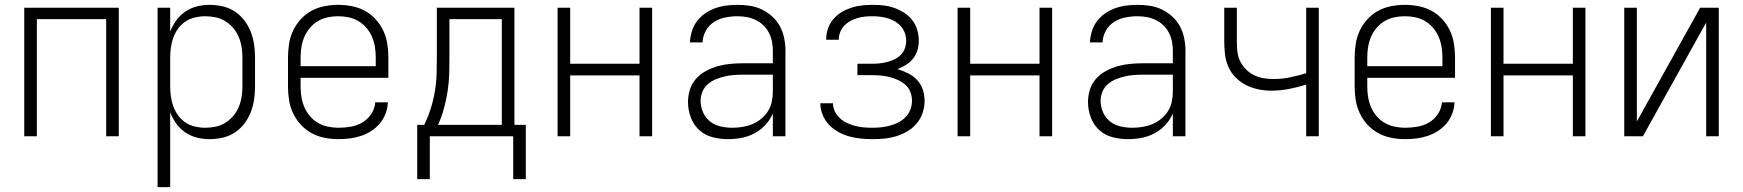

<svg xmlns="http://www.w3.org/2000/svg" viewBox="-20 -562 7190 792"><path d="M80 0V-530H470V0H418V-483H132V0Z M630 210V-530H682V-431Q691 -455 706.5 -477Q722 -499 744 -514Q766 -529 792 -535.5Q818 -542 844 -542Q871 -542 898 -536Q925 -530 948 -515Q971 -500 987.5 -478.5Q1004 -457 1014 -431.5Q1024 -406 1028 -379Q1032 -352 1032 -325V-205Q1032 -178 1028 -151Q1024 -124 1014 -98.5Q1004 -73 987.5 -51.5Q971 -30 948 -15Q925 0 898 6Q871 12 844 12Q818 12 792 5.5Q766 -1 744 -16Q722 -31 706.5 -53Q691 -75 682 -99V210ZM826 -35Q848 -35 869.5 -39.5Q891 -44 909.5 -55.5Q928 -67 942 -83.5Q956 -100 964.5 -120Q973 -140 976.5 -161.5Q980 -183 980 -205V-325Q980 -347 976.5 -368.5Q973 -390 964.5 -410Q956 -430 942 -446.5Q928 -463 909.5 -474.5Q891 -486 869.5 -490.5Q848 -495 826 -495Q805 -495 784 -490Q763 -485 745.5 -473.5Q728 -462 715.5 -445Q703 -428 695.5 -408Q688 -388 685 -367Q682 -346 682 -325V-205Q682 -184 685 -163Q688 -142 695.5 -122Q703 -102 715.5 -85Q728 -68 745.5 -56.5Q763 -45 784 -40Q805 -35 826 -35Z M1376 12Q1348 12 1319.5 6.5Q1291 1 1266 -12.5Q1241 -26 1221.5 -47Q1202 -68 1189.5 -94Q1177 -120 1172.5 -148Q1168 -176 1168 -205V-325Q1168 -353 1172.5 -381.5Q1177 -410 1189 -435.5Q1201 -461 1220.5 -482.5Q1240 -504 1265 -517.5Q1290 -531 1318.5 -536.5Q1347 -542 1375 -542Q1403 -542 1431.5 -536.5Q1460 -531 1485 -517.5Q1510 -504 1529.5 -482.5Q1549 -461 1561 -435.5Q1573 -410 1577.5 -381.5Q1582 -353 1582 -325V-241H1220V-205Q1220 -183 1223.5 -161.5Q1227 -140 1235.5 -120Q1244 -100 1258.5 -83Q1273 -66 1292 -55Q1311 -44 1333 -39.5Q1355 -35 1376 -35Q1402 -35 1427.5 -39.5Q1453 -44 1475 -57Q1497 -70 1511.5 -92Q1526 -114 1528 -140H1580Q1579 -116 1570.5 -93.5Q1562 -71 1547 -53Q1532 -35 1512 -22Q1492 -9 1469.5 -1.5Q1447 6 1423.5 9Q1400 12 1376 12ZM1530 -289V-325Q1530 -347 1526.5 -368.5Q1523 -390 1514.5 -410Q1506 -430 1491.5 -447Q1477 -464 1458.5 -475Q1440 -486 1418.5 -490.5Q1397 -495 1375 -495Q1353 -495 1331.5 -490.5Q1310 -486 1291.5 -475Q1273 -464 1258.5 -447Q1244 -430 1235.5 -410Q1227 -390 1223.5 -368.5Q1220 -347 1220 -325V-289Z M1701 177V-47H1730Q1746 -80 1757 -115Q1768 -150 1774 -186Q1780 -222 1781 -258.5Q1782 -295 1782 -331V-530H2102V-47H2149V177H2097V0H1753V177ZM2050 -47V-483H1834V-331Q1834 -295 1833 -258.5Q1832 -222 1826.5 -186.5Q1821 -151 1811.5 -115.5Q1802 -80 1787 -47Z M2280 0V-530H2332V-299H2618V-530H2670V0H2618V-251H2332V0Z M2983 12Q2951 12 2919.5 4Q2888 -4 2864.5 -25.5Q2841 -47 2829.5 -78Q2818 -109 2818 -141Q2818 -167 2826 -192.5Q2834 -218 2851.5 -237.5Q2869 -257 2892.5 -269.5Q2916 -282 2941 -289Q2966 -296 2992 -298.5Q3018 -301 3044 -301H3168V-352Q3168 -371 3164.5 -390Q3161 -409 3152 -426.5Q3143 -444 3129 -457.5Q3115 -471 3097.5 -479.5Q3080 -488 3061 -491.5Q3042 -495 3022 -495Q2997 -495 2972 -490Q2947 -485 2925.5 -471.5Q2904 -458 2891.5 -435Q2879 -412 2878 -387H2826Q2827 -410 2834 -433Q2841 -456 2855 -474.5Q2869 -493 2888.5 -506.5Q2908 -520 2930 -528Q2952 -536 2975.5 -539Q2999 -542 3022 -542Q3048 -542 3074 -538Q3100 -534 3123.5 -522.5Q3147 -511 3166.5 -493Q3186 -475 3198 -452Q3210 -429 3215 -403.5Q3220 -378 3220 -352V0H3168V-94Q3157 -68 3137.5 -47Q3118 -26 3093 -12.5Q3068 1 3040 6.5Q3012 12 2983 12ZM3001 -35Q3022 -35 3043 -38.5Q3064 -42 3083.5 -50Q3103 -58 3120 -72Q3137 -86 3148 -103.5Q3159 -121 3163.5 -142Q3168 -163 3168 -184V-254H3044Q3025 -254 3006 -252.5Q2987 -251 2968 -246.5Q2949 -242 2931.5 -234.5Q2914 -227 2899.5 -214.5Q2885 -202 2877.5 -183.5Q2870 -165 2870 -146Q2870 -122 2880 -99Q2890 -76 2909 -61Q2928 -46 2952.5 -40.5Q2977 -35 3001 -35Z M3579 12Q3554 12 3530 9.5Q3506 7 3482.5 0.5Q3459 -6 3437.5 -18Q3416 -30 3399.5 -47.5Q3383 -65 3373.5 -88Q3364 -111 3364 -135V-136H3416Q3416 -118 3424 -102Q3432 -86 3445 -74Q3458 -62 3474.5 -54.5Q3491 -47 3508 -42.5Q3525 -38 3543 -36.5Q3561 -35 3579 -35Q3597 -35 3615.5 -37Q3634 -39 3652 -44Q3670 -49 3686.5 -57.5Q3703 -66 3716 -79.5Q3729 -93 3735.5 -110.5Q3742 -128 3742 -147Q3742 -165 3735 -183Q3728 -201 3714 -213Q3700 -225 3683 -232.5Q3666 -240 3648 -244.5Q3630 -249 3611.5 -250.5Q3593 -252 3575 -252H3517V-299H3575Q3591 -299 3607 -300.5Q3623 -302 3638.5 -306Q3654 -310 3669 -317Q3684 -324 3695.5 -335.5Q3707 -347 3712.5 -362.5Q3718 -378 3718 -394Q3718 -410 3712.5 -425.5Q3707 -441 3696.5 -453Q3686 -465 3672 -473.5Q3658 -482 3642.5 -486.5Q3627 -491 3611 -493Q3595 -495 3579 -495Q3563 -495 3547.5 -493.5Q3532 -492 3517 -487.5Q3502 -483 3488 -475.5Q3474 -468 3463 -456.5Q3452 -445 3446 -430Q3440 -415 3440 -400V-398H3388V-401Q3388 -423 3395.5 -444.5Q3403 -466 3417.5 -483Q3432 -500 3451 -511.5Q3470 -523 3491 -530Q3512 -537 3534.5 -539.5Q3557 -542 3579 -542Q3602 -542 3624.5 -539.5Q3647 -537 3668.5 -529.5Q3690 -522 3709.5 -509.5Q3729 -497 3743 -479Q3757 -461 3763.5 -439Q3770 -417 3770 -394Q3770 -374 3764.5 -355Q3759 -336 3746.5 -320.5Q3734 -305 3717.5 -294.5Q3701 -284 3682 -277Q3705 -270 3726 -259.5Q3747 -249 3763 -232Q3779 -215 3786.5 -192.5Q3794 -170 3794 -146Q3794 -121 3786 -97Q3778 -73 3762 -53.5Q3746 -34 3724 -21Q3702 -8 3678 -0.5Q3654 7 3629 9.5Q3604 12 3579 12Z M3930 0V-530H3982V-299H4268V-530H4320V0H4268V-251H3982V0Z M4633 12Q4601 12 4569.5 4Q4538 -4 4514.5 -25.5Q4491 -47 4479.5 -78Q4468 -109 4468 -141Q4468 -167 4476 -192.5Q4484 -218 4501.5 -237.5Q4519 -257 4542.5 -269.5Q4566 -282 4591 -289Q4616 -296 4642 -298.5Q4668 -301 4694 -301H4818V-352Q4818 -371 4814.5 -390Q4811 -409 4802 -426.5Q4793 -444 4779 -457.5Q4765 -471 4747.5 -479.5Q4730 -488 4711 -491.5Q4692 -495 4672 -495Q4647 -495 4622 -490Q4597 -485 4575.5 -471.5Q4554 -458 4541.5 -435Q4529 -412 4528 -387H4476Q4477 -410 4484 -433Q4491 -456 4505 -474.5Q4519 -493 4538.5 -506.5Q4558 -520 4580 -528Q4602 -536 4625.5 -539Q4649 -542 4672 -542Q4698 -542 4724 -538Q4750 -534 4773.5 -522.5Q4797 -511 4816.5 -493Q4836 -475 4848 -452Q4860 -429 4865 -403.5Q4870 -378 4870 -352V0H4818V-94Q4807 -68 4787.5 -47Q4768 -26 4743 -12.5Q4718 1 4690 6.5Q4662 12 4633 12ZM4651 -35Q4672 -35 4693 -38.5Q4714 -42 4733.5 -50Q4753 -58 4770 -72Q4787 -86 4798 -103.5Q4809 -121 4813.5 -142Q4818 -163 4818 -184V-254H4694Q4675 -254 4656 -252.5Q4637 -251 4618 -246.5Q4599 -242 4581.5 -234.5Q4564 -227 4549.5 -214.5Q4535 -202 4527.5 -183.5Q4520 -165 4520 -146Q4520 -122 4530 -99Q4540 -76 4559 -61Q4578 -46 4602.5 -40.5Q4627 -35 4651 -35Z M5368 0V-213Q5333 -202 5297 -195Q5261 -188 5224 -188Q5197 -188 5170.5 -193.5Q5144 -199 5120 -211Q5096 -223 5076.5 -243Q5057 -263 5046.5 -287.5Q5036 -312 5033 -339Q5030 -366 5030 -393V-530H5082V-393Q5082 -372 5084 -351Q5086 -330 5095 -311Q5104 -292 5118.5 -277Q5133 -262 5152 -252.5Q5171 -243 5191.5 -239.5Q5212 -236 5233 -236Q5268 -236 5301.5 -243Q5335 -250 5368 -260V-530H5420V0Z M5776 12Q5748 12 5719.5 6.5Q5691 1 5666 -12.5Q5641 -26 5621.5 -47Q5602 -68 5589.5 -94Q5577 -120 5572.5 -148Q5568 -176 5568 -205V-325Q5568 -353 5572.5 -381.5Q5577 -410 5589 -435.5Q5601 -461 5620.5 -482.5Q5640 -504 5665 -517.5Q5690 -531 5718.5 -536.5Q5747 -542 5775 -542Q5803 -542 5831.5 -536.5Q5860 -531 5885 -517.5Q5910 -504 5929.5 -482.5Q5949 -461 5961 -435.5Q5973 -410 5977.5 -381.5Q5982 -353 5982 -325V-241H5620V-205Q5620 -183 5623.5 -161.5Q5627 -140 5635.5 -120Q5644 -100 5658.5 -83Q5673 -66 5692 -55Q5711 -44 5733 -39.5Q5755 -35 5776 -35Q5802 -35 5827.5 -39.5Q5853 -44 5875 -57Q5897 -70 5911.5 -92Q5926 -114 5928 -140H5980Q5979 -116 5970.5 -93.5Q5962 -71 5947 -53Q5932 -35 5912 -22Q5892 -9 5869.5 -1.5Q5847 6 5823.5 9Q5800 12 5776 12ZM5930 -289V-325Q5930 -347 5926.5 -368.5Q5923 -390 5914.5 -410Q5906 -430 5891.5 -447Q5877 -464 5858.5 -475Q5840 -486 5818.5 -490.5Q5797 -495 5775 -495Q5753 -495 5731.5 -490.5Q5710 -486 5691.5 -475Q5673 -464 5658.5 -447Q5644 -430 5635.5 -410Q5627 -390 5623.5 -368.5Q5620 -347 5620 -325V-289Z M6130 0V-530H6182V-299H6468V-530H6520V0H6468V-251H6182V0Z M6680 0V-530H6732V-61L6993 -530H7070V0H7018V-469L6757 0Z"/></svg>

Font: Lode Dark
Style: Regular
Weight: 400
Monospace: yes
Designer: Belleve Invis
Foundry: Belleve Invis
Version: Version 29.2.0; ttfautohint (v1.8.3)